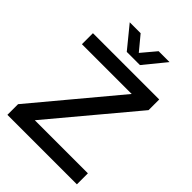

<svg xmlns="http://www.w3.org/2000/svg" viewBox="-263 -1060 1184 1184"><g transform="rotate(45 328.5 -468.5)"><path d="M25 0V-93L476 -633H42V-729H620V-636L168 -96H631V0ZM271 -795 155 -937H250L328 -843L407 -937H502L386 -795Z"/></g></svg>

Font: Mona Sans SemiExpanded Medium
Style: Regular
Weight: 500
Width: 6
Designer: Deni Anggara
Foundry: GitHub
Version: Version 2.000